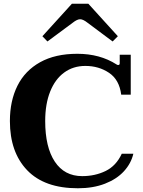

<svg xmlns="http://www.w3.org/2000/svg" viewBox="-20 -998 766 1028"><path d="M207 -804 365 -978H453L611 -804L583 -776L449 -876Q425 -895 409 -895Q393 -895 369 -876L234 -776ZM33 -350Q33 -458 73.5 -539Q114 -620 195 -665Q276 -710 394 -710Q515 -710 604 -653Q607 -650 613 -650Q621 -650 621 -659V-705H680V-491H629Q619 -571 564 -608Q509 -645 437 -645Q372 -645 323.5 -609.5Q275 -574 248.5 -507.5Q222 -441 222 -350Q222 -210 273.5 -132.5Q325 -55 420 -55Q489 -55 545.5 -82.5Q602 -110 632 -175H694Q682 -123 643.5 -81Q605 -39 542 -14.5Q479 10 397 10Q218 10 125.5 -86.5Q33 -183 33 -350Z"/></svg>

Font: Taviraj
Style: Bold
Weight: 700
Designer: Katatrad Team
Foundry: CadsonDemak
Version: Version 1.001